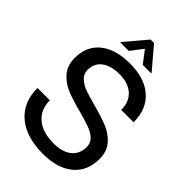

<svg xmlns="http://www.w3.org/2000/svg" viewBox="-268 -1014 1130 1130"><g transform="rotate(45 297.0 -449.0)"><path d="M563 -496H460Q460 -563 418.5 -600.5Q377 -638 304 -638Q233 -638 193 -607.5Q153 -577 153 -523Q153 -490 176 -468Q199 -446 234 -433Q269 -420 330 -404Q408 -383 456.5 -363Q505 -343 539.5 -304Q574 -265 574 -202Q574 -101 506 -44Q438 13 316 13Q177 13 98.5 -53.5Q20 -120 20 -239H123Q123 -162 174.5 -118.5Q226 -75 318 -75Q390 -75 430.5 -107.5Q471 -140 471 -198Q471 -232 448 -253.5Q425 -275 390.5 -287.5Q356 -300 294 -317Q216 -337 167.5 -357Q119 -377 84.5 -416Q50 -455 50 -520Q50 -617 117 -671.5Q184 -726 304 -726Q426 -726 494.5 -665.5Q563 -605 563 -496ZM362 -773 305 -848H303L246 -773H176V-777L289 -911H318L432 -777V-773Z"/></g></svg>

Font: Non Bureau
Style: Regular
Weight: 400
Designer: Jona Saucedo
Foundry: Non Foundry
Version: Version 1.000; ttfautohint (v1.8.4)